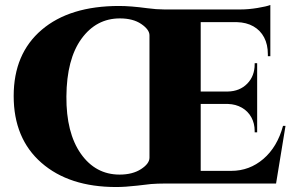

<svg xmlns="http://www.w3.org/2000/svg" viewBox="-20 -738 1181 772"><path d="M1118 -232H1128L1090 0H640Q614 0 587 2Q579 3 531 8.5Q483 14 447 14Q258 14 146.5 -83.5Q35 -181 35 -352Q35 -522 147.5 -618Q260 -714 459 -714Q505 -714 572 -705Q609 -700 640 -700H948Q979 -700 1015.5 -706Q1052 -712 1067 -718V-512H1057V-520Q1057 -559 1042 -587.5Q1027 -616 999 -632Q971 -648 932 -649H787V-370H896Q944 -371 974 -401.5Q1004 -432 1004 -480V-484H1014V-206H1004V-211Q1004 -242 990.5 -266.5Q977 -291 952.5 -305Q928 -319 897 -320H787V-51H910Q983 -51 1039 -99Q1095 -147 1118 -232ZM581 -104V-596Q581 -619 548 -641.5Q515 -664 462 -664Q367 -664 307.5 -582Q248 -500 247 -350Q246 -204 305 -120Q364 -36 461 -36Q513 -36 547 -58Q581 -80 581 -104Z"/></svg>

Font: Cinzel Decorative Black
Style: Regular
Weight: 900
Designer: Natanael Gama
Version: Version 1.001;PS 001.001;hotconv 1.0.56;makeotf.lib2.0.21325